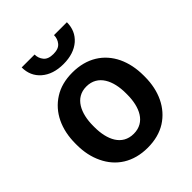

<svg xmlns="http://www.w3.org/2000/svg" viewBox="-211 -860 987 987"><g transform="rotate(-45 283.0 -366.0)"><path d="M35.2 -258.8C35.2 -207.5 44.9 -162.1 64.5 -121.6C103 -40.5 178.2 9.8 283.2 9.8C335.4 9.8 380.4 -2 417.5 -25.4C491.2 -72.3 530.8 -156.7 530.8 -258.8V-269C530.8 -320.3 521 -366.7 502 -407.2C462.9 -488.3 387.7 -538.1 282.2 -538.1C230 -538.1 185.5 -526.4 148.9 -502.9C74.7 -456.1 35.2 -372.1 35.2 -269ZM164.1 -269C164.1 -358.4 199.2 -436.5 282.2 -436.5C367.2 -436.5 401.9 -358.4 401.9 -269V-258.8C401.9 -167.5 367.2 -91.8 283.2 -91.8C198.7 -91.8 164.1 -167.5 164.1 -258.8ZM351.6 -740.7C351.6 -723.1 346.2 -707.5 335.4 -694.3C324.7 -680.7 306.6 -673.8 281.2 -673.8C255.4 -673.8 237.3 -680.7 226.6 -694.3C215.8 -707.5 210.4 -723.1 210.4 -740.7H116.7C116.7 -699.2 131.3 -665.5 161.1 -639.6C190.9 -613.8 231 -600.6 281.2 -600.6C331.5 -600.6 371.6 -613.8 401.4 -639.6C430.7 -665.5 445.3 -699.2 445.3 -740.7Z"/></g></svg>

Font: Vazirmatn SemiBold
Style: Regular
Weight: 600
Designer: Saber Rastikerdar
Foundry: Saber Rastikerdar
Version: Version 33.003